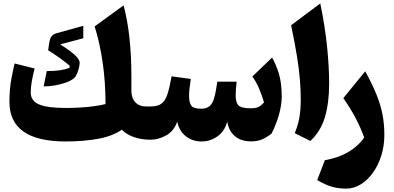

<svg xmlns="http://www.w3.org/2000/svg" viewBox="-20 -823 2319 1131"><path d="M753.9 -288.6Q753.9 -245.6 777.1 -220.7Q800.3 -195.8 840.8 -195.8H866.2V0H865.7Q816.9 0 772.7 -14.2Q728.5 -28.3 697.3 -58.6Q641.1 -20 555.4 -4.9Q469.7 10.3 366.7 10.3Q35.6 10.3 35.6 -223.1Q35.6 -260.7 38.3 -293.7Q41 -326.7 47.9 -363.5Q54.7 -400.4 65.9 -449.2L184.1 -419.4Q173.3 -378.9 167.2 -343.5Q161.1 -308.1 161.1 -277.8Q161.1 -229 209.7 -208Q258.3 -187 369.1 -187Q410.6 -187 454.3 -189.7Q498 -192.4 536.6 -197.8Q575.2 -203.1 601.6 -210Q601.6 -339.8 584.5 -456.5Q567.4 -573.2 537.6 -667.5L708 -791.5Q731.4 -704.1 742.7 -598.4Q753.9 -492.7 753.9 -377.4ZM470.7 -670.9V-597.7L334.5 -561.5Q388.7 -527.8 418.9 -500.7Q449.2 -473.6 449.2 -453.6Q449.2 -438.5 444.1 -419.7Q439 -400.9 431.6 -385Q424.3 -369.1 416.5 -362.8Q398.9 -347.7 368.4 -336.7Q337.9 -325.7 303 -319.8Q268.1 -314 237.3 -314L255.4 -404.3Q299.3 -404.3 330.8 -408.7Q362.3 -413.1 389.6 -423.8L390.6 -436Q366.2 -456.5 331.8 -481.4Q297.4 -506.3 263.7 -526.9L268.6 -561.5Q272.9 -593.8 282 -606.7Q291 -619.6 308.6 -626Z M1460 9.8Q1399.9 9.8 1364 -20.5Q1328.1 -50.8 1318.4 -106.9Q1303.2 -49.3 1260.7 -19.5Q1218.3 10.3 1167.5 10.3Q1113.8 10.3 1074.5 -20.5Q1035.2 -51.3 1023.9 -106.9Q1005.9 -52.2 960 -26.1Q914.1 0 866.2 0Q855.5 0 850.1 -8.1Q844.7 -16.1 844.7 -38.6V-157.2Q844.7 -179.7 850.1 -187.7Q855.5 -195.8 866.2 -195.8Q908.2 -195.8 930.9 -212.4Q953.6 -229 966.3 -267.8Q979 -306.6 990.7 -373.5L1104 -357.9Q1099.1 -328.6 1096.4 -302.5Q1093.8 -276.4 1093.8 -258.8Q1093.8 -217.3 1107.2 -200Q1120.6 -182.6 1163.6 -182.6Q1195.3 -182.6 1213.1 -196.5Q1231 -210.4 1241.2 -245.1Q1251.5 -279.8 1260.3 -341.8H1374Q1371.6 -324.2 1369.9 -300Q1368.2 -275.9 1368.2 -259.3Q1368.2 -217.3 1386.2 -201.2Q1404.3 -185.1 1454.6 -185.1Q1485.4 -185.1 1501 -192.1Q1516.6 -199.2 1535.2 -219.7Q1523.9 -259.3 1506.8 -299.6Q1489.7 -339.8 1466.8 -372.6L1582.5 -483.9Q1605.5 -444.8 1622.6 -389.4Q1639.6 -334 1639.6 -253.9Q1639.6 -206.5 1624 -149.7Q1608.4 -92.8 1579.6 -36.1Q1550.8 -13.7 1523.7 -2Q1496.6 9.8 1460 9.8Z M1866.7 -802.7Q1894 -670.4 1906.5 -549.8Q1918.9 -429.2 1918.9 -333Q1918.9 -215.8 1893.6 -131.8Q1868.2 -47.9 1808.1 7.3L1716.3 -38.6Q1733.9 -80.6 1742.7 -126.2Q1751.5 -171.9 1751.5 -238.3Q1751.5 -294.4 1746.6 -354.2Q1741.7 -414.1 1729.5 -490.7Q1717.3 -567.4 1694.8 -674.3Z M2244.1 -28.8Q2244.1 35.6 2226.3 92.8Q2208.5 149.9 2177.2 193.8Q2146 237.8 2105.2 262.9Q2064.5 288.1 2018.6 288.1Q1972.2 288.1 1933.6 276.6Q1895 265.1 1848.6 237.8L1893.6 120.6Q2048.8 94.2 2125.5 -12.7Q2103 -74.2 2073.5 -129.9Q2043.9 -185.5 2002.4 -245.1L2131.3 -402.8Q2172.4 -328.6 2197.3 -267.1Q2222.2 -205.6 2233.2 -148.2Q2244.1 -90.8 2244.1 -28.8Z"/></svg>

Font: Pinar-DS3-FD ExtraBold
Style: Regular
Weight: 800
Designer: Amin Abedi
Version: Version 3.000